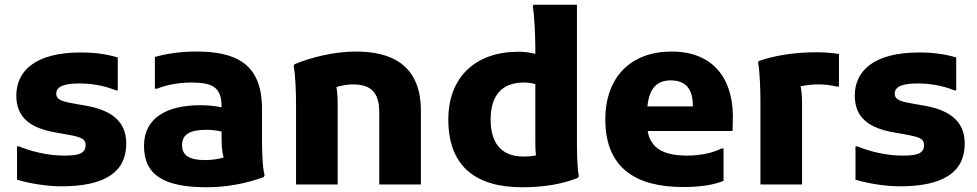

<svg xmlns="http://www.w3.org/2000/svg" viewBox="-20 -780 4134 812"><path d="M52 -161V-20C106 -4 177 8 239 8C422 8 514 -51 514 -173C514 -276 438 -316 344 -333L298 -341C245 -350 218 -357 218 -384C218 -416 255 -427 316 -427C362 -427 415 -420 470 -398H478V-537C427 -552 380 -558 320 -558C130 -558 49 -480 49 -376C49 -280 112 -238 214 -220L259 -212C320 -201 342 -195 342 -166C342 -126 302 -122 249 -122C180 -122 108 -141 60 -161Z M1088 -200V-321C1088 -514 973 -562 810 -562C744 -562 683 -553 635 -539V-405H645C677 -419 732 -431 789 -431C874 -431 917 -414 917 -331V-326C890 -332 861 -335 827 -335C689 -335 589 -284 589 -163C589 -36 679 12 855 12C940 12 1025 -5 1095 -31L1099 -39C1089 -75 1088 -157 1088 -200ZM848 -103C785 -103 750 -120 750 -166C750 -212 783 -231 854 -231C875 -231 898 -228 917 -224C917 -165 918 -140 926 -114C903 -107 874 -103 848 -103Z M1485 -562C1390 -562 1291 -536 1225 -508L1222 -500C1230 -464 1232 -378 1232 -338V0H1408V-340C1408 -370 1406 -394 1403 -412C1424 -418 1448 -423 1472 -423C1538 -423 1584 -399 1584 -306V0H1760V-312C1760 -514 1624 -562 1485 -562Z M2420 -194V-760H2236L2233 -752C2240 -721 2244 -627 2244 -575V-552C2225 -557 2198 -562 2166 -561C1989 -559 1876 -452 1876 -275C1876 -71 1998 12 2189 12C2290 12 2368 -5 2424 -28L2428 -36C2420 -72 2420 -154 2420 -194ZM2055 -275C2055 -372 2099 -431 2196 -431C2215 -431 2231 -428 2244 -424V-183C2244 -161 2244 -141 2247 -123C2233 -120 2216 -118 2194 -118C2094 -118 2055 -182 2055 -275Z M2820 -562C2649 -562 2540 -455 2540 -275C2540 -67 2672 11 2870 11C2946 11 3000 1 3040 -15V-152H3030C3002 -136 2948 -122 2886 -122C2796 -122 2732 -147 2719 -226H3078L3079 -262C3087 -434 3007 -562 2820 -562ZM2910 -330H2718C2726 -412 2763 -440 2817 -440C2881 -440 2910 -402 2910 -335Z M3433 -559C3328 -559 3247 -542 3189 -522L3186 -514C3194 -478 3196 -392 3196 -352V0H3372V-340C3372 -372 3370 -397 3366 -415C3388 -420 3414 -423 3442 -423C3467 -423 3495 -420 3517 -414H3528V-552C3488 -558 3453 -559 3433 -559Z M3598 -161V-20C3652 -4 3723 8 3785 8C3968 8 4060 -51 4060 -173C4060 -276 3984 -316 3890 -333L3844 -341C3791 -350 3764 -357 3764 -384C3764 -416 3801 -427 3862 -427C3908 -427 3961 -420 4016 -398H4024V-537C3973 -552 3926 -558 3866 -558C3676 -558 3595 -480 3595 -376C3595 -280 3658 -238 3760 -220L3805 -212C3866 -201 3888 -195 3888 -166C3888 -126 3848 -122 3795 -122C3726 -122 3654 -141 3606 -161Z"/></svg>

Font: Kufam Arabic Latin Roman Bold
Style: Regular
Weight: 700
Designer: Wael Morcos & Artur Schmal
Version: Version 1.200;PS 001.200;hotconv 1.0.88;makeotf.lib2.5.64775